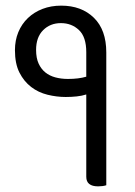

<svg xmlns="http://www.w3.org/2000/svg" viewBox="-20 -650 480 681"><path d="M286 -315Q271 -310 252 -308Q233 -306 213 -306Q181 -306 148.5 -314Q116 -322 90.5 -341.5Q65 -361 49 -392.5Q33 -424 33 -472Q33 -507 45 -536Q57 -565 79 -586Q101 -607 131 -618.5Q161 -630 197 -630Q269 -630 313 -587Q357 -544 357 -464V7Q351 9 343.5 10Q336 11 328 11Q286 11 286 -23ZM221 -370Q259 -370 286 -378V-465Q286 -519 260 -543.5Q234 -568 196 -568Q158 -568 133 -543Q108 -518 108 -473Q108 -444 117 -424.5Q126 -405 141 -393Q156 -381 176.5 -375.5Q197 -370 221 -370Z"/></svg>

Font: Baloo 2
Style: Regular
Weight: 400
Designer: Sarang Kulkarni and Ek Type
Foundry: Ek Type
Version: Version 1.640;hotconv 1.0.111;makeotfexe 2.5.65597; ttfautoh